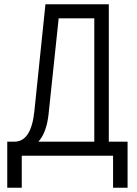

<svg xmlns="http://www.w3.org/2000/svg" viewBox="-20 -730 640 900"><path d="M14 150V-66H48Q126 -66 141 -208L193 -710H490V-66H578V150H510V0H82V150ZM160 -66H422V-644H255L208 -198Q199 -109 160 -66Z"/></svg>

Font: Geist Mono Light
Style: Regular
Weight: 300
Monospace: yes
Designer: Basement.studio, Andrés Briganti, Mateo Zaragoza
Foundry: Basement.studio, Vercel, Andrés Briganti, Guido Ferreyra, Mateo Zaragoza
Version: Version 1.500; ttfautohint (v1.8.4.7-5d5b)